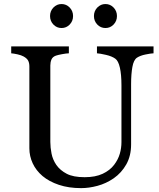

<svg xmlns="http://www.w3.org/2000/svg" viewBox="-20 -925 796 961"><path d="M748.5 -658.2Q734.9 -657.7 708.5 -652.3Q682.1 -647 665.5 -636.2Q648.9 -625 642.6 -589.8Q636.2 -554.7 636.2 -503.9V-202.6Q636.2 -145 612.3 -102.5Q588.4 -60.1 549.3 -32.7Q510.7 -6.3 468 5.1Q425.3 16.6 386.2 16.6Q323.7 16.6 274.9 0.2Q226.1 -16.1 192.9 -43.9Q160.2 -71.8 143.6 -107.7Q127 -143.6 127 -182.6V-592.3Q127 -609.4 121.3 -620.8Q115.7 -632.3 98.6 -642.1Q86.4 -648.9 67.4 -653.1Q48.3 -657.2 36.1 -658.2V-692.9H324.7V-658.2Q311 -657.7 290.3 -653.8Q269.5 -649.9 259.8 -646.5Q243.2 -640.6 237.5 -627Q231.9 -613.3 231.9 -597.2V-214.4Q231.9 -186.5 238 -156Q244.1 -125.5 262.2 -99.1Q281.2 -72.3 314 -55.2Q346.7 -38.1 403.8 -38.1Q457.5 -38.1 493.9 -55.2Q530.3 -72.3 551.3 -100.1Q571.3 -126.5 579.6 -155.3Q587.9 -184.1 587.9 -213.4V-497.6Q587.9 -551.8 580.1 -586.2Q572.3 -620.6 557.1 -631.3Q540 -643.6 510.5 -650.4Q481 -657.2 465.3 -658.2V-692.9H748.5ZM565.4 -844.7Q565.4 -819.8 548.6 -802.2Q531.7 -784.7 507.8 -784.7Q483.9 -784.7 467 -802.2Q450.2 -819.8 450.2 -844.7Q450.2 -869.6 467 -887.2Q483.9 -904.8 507.8 -904.8Q531.7 -904.8 548.6 -887.2Q565.4 -869.6 565.4 -844.7ZM345.7 -844.7Q345.7 -819.8 328.9 -802.2Q312 -784.7 288.1 -784.7Q264.2 -784.7 247.3 -802.2Q230.5 -819.8 230.5 -844.7Q230.5 -869.6 247.3 -887.2Q264.2 -904.8 288.1 -904.8Q312 -904.8 328.9 -887.2Q345.7 -869.6 345.7 -844.7Z"/></svg>

Font: UniBurma_GGSerif
Style: Book
Weight: 400
Designer: Victor San Kho Lin (for Burmese only and related typography optimization with it)
Foundry: http://www.unimm.org
Version: 2.0